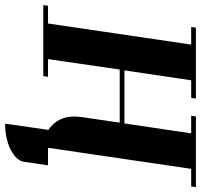

<svg xmlns="http://www.w3.org/2000/svg" viewBox="-38 -618 809 774"><g transform="rotate(90 367.0 -230.5)"><path d="M0 0 2.9 -19H74.2L159.2 -596.2H87.9L90.8 -615.2H377L374 -596.2H303.2L263.2 -327.1H477.1L517.1 -596.2H445.8L449.2 -615.2H733.9L731 -596.2H660.2L575.2 -19H646L631.8 77.1Q627.4 108.9 582 131.8Q538.6 153.8 478 153.8L502.9 -19H504.9Q449.2 -56.2 449.2 -125Q449.2 -134.3 451.2 -153.8L474.1 -308.1H259.8L217.8 -19H289.1L286.1 0Z"/></g></svg>

Font: Hjet
Style: Italic
Weight: 400
Designer: T. Christopher White
Version: Version 1.2